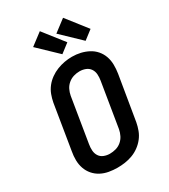

<svg xmlns="http://www.w3.org/2000/svg" viewBox="-236 -1099 1072 1217"><g transform="rotate(-30 300.0 -490.0)"><path d="M255 8Q224 8 193 2.5Q162 -3 135.5 -17Q109 -31 89.5 -53.5Q70 -76 60 -104.5Q50 -133 49.5 -164.5Q49 -196 55 -228L108 -553Q113 -580 123 -607Q133 -634 151 -657Q169 -680 193.5 -697.5Q218 -715 245 -725.5Q272 -736 299.5 -741Q327 -746 355 -746Q387 -746 417 -739Q447 -732 473.5 -718Q500 -704 519.5 -681.5Q539 -659 549 -630.5Q559 -602 559.5 -570.5Q560 -539 555 -507L501 -182Q496 -155 486 -128Q476 -101 458 -78Q440 -55 416 -37.5Q392 -20 365 -10Q338 0 310 4Q282 8 255 8ZM257 -93Q279 -93 301 -99Q323 -105 341 -120Q359 -135 369.5 -156Q380 -177 384 -199L437 -523Q441 -546 439.5 -568.5Q438 -591 426 -608.5Q414 -626 393.5 -634Q373 -642 350 -642Q328 -642 306.5 -635.5Q285 -629 267 -614Q249 -599 239 -578.5Q229 -558 225 -536L172 -212Q168 -189 169.5 -166.5Q171 -144 182.5 -126.5Q194 -109 214.5 -101Q235 -93 257 -93ZM481 -790 343 -922 430 -988 546 -840ZM311 -790 173 -922 260 -988 376 -840Z"/></g></svg>

Font: Iosevka Curly Extended
Style: Bold Italic
Weight: 700
Width: 7
Italic angle: -9°
Monospace: yes
Designer: Belleve Invis
Foundry: Belleve Invis
Version: Version 11.1.0; ttfautohint (v1.8.3)